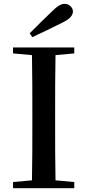

<svg xmlns="http://www.w3.org/2000/svg" viewBox="-20 -983 457 1003"><path d="M135 -809 149 -789C201 -813 252 -838 302 -863C348 -884 361 -905 361 -923C361 -943 342 -963 318 -963C299 -963 280 -952 249 -921C213 -887 174 -848 135 -809ZM48 -704 147 -695C149 -595 149 -495 149 -393V-342C149 -241 149 -140 147 -41L48 -32V0H368V-32L270 -41C268 -141 268 -242 268 -343V-393C268 -494 268 -596 270 -695L368 -704V-735H48Z"/></svg>

Font: Noto Serif CJK KR SemiBold
Style: Regular
Weight: 600
Designer: Ryoko NISHIZUKA 西塚涼子 (kana & ideographs); Frank Grießhammer (Latin, Greek & Cyrillic); Wenlong ZHANG 张文龙 (bopomofo); San
Foundry: Adobe
Version: Version 2.001;hotconv 1.1.0;makeotfexe 2.6.0